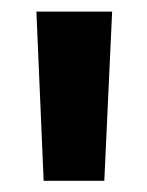

<svg xmlns="http://www.w3.org/2000/svg" viewBox="-20 -789 258 337"><path d="M43.9 -768.6H176.8L163.1 -471.7H56.6Z"/></svg>

Font: GenEi M Gothic v2 Bold
Style: Regular
Weight: 700
Version: Version 2.0